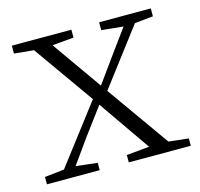

<svg xmlns="http://www.w3.org/2000/svg" viewBox="-81 -595 712 682"><g transform="rotate(-15 275.0 -254.0)"><path d="M339 -479 419 -471 357 -386 287 -289 158 -472 237 -479V-508H18V-479L90 -472L247 -250L83 -35L11 -27V0H205V-27L126 -36L191 -127L264 -225L396 -35L312 -27V0H540V-27L467 -35L304 -265L461 -472L529 -479V-508H339Z"/></g></svg>

Font: Noto Serif CJK HK ExtraLight
Style: Regular
Weight: 200
Designer: Ryoko NISHIZUKA 西塚涼子 (kana & ideographs); Frank Grießhammer (Latin, Greek & Cyrillic); Wenlong ZHANG 张文龙 (bopomofo); San
Foundry: Adobe
Version: Version 2.001;hotconv 1.1.0;makeotfexe 2.6.0